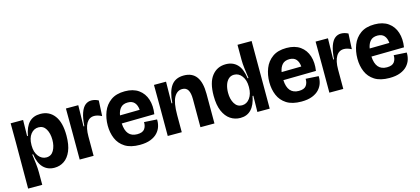

<svg xmlns="http://www.w3.org/2000/svg" viewBox="-65 -1228 4166 1906"><g transform="rotate(-15 2018.5 -274.5)"><path d="M38 146 39 -327 38 -525H166L163 -360H171Q188 -452 231 -495.5Q274 -539 346 -539Q437 -539 489.5 -469.5Q542 -400 542 -265Q542 -169 516 -107.5Q490 -46 446 -16Q402 14 346 14Q276 14 231.5 -32Q187 -78 174 -170H165Q172 -120 177.5 -72Q183 -24 183 17V146ZM294 -106Q345 -106 370.5 -151Q396 -196 396 -260Q396 -326 370 -370.5Q344 -415 294 -415Q246 -415 214 -374.5Q182 -334 182 -263V-256Q182 -189 214.5 -147.5Q247 -106 294 -106Z M607 0V-277L606 -525H733L729 -308H737Q743 -392 761 -442.5Q779 -493 806.5 -515Q834 -537 869 -537Q906 -537 942 -518L934 -359Q892 -381 857 -381Q806 -381 778 -334Q750 -287 750 -200V0Z M1223 14Q1128 14 1071 -22.5Q1014 -59 988.5 -119.5Q963 -180 963 -253Q963 -329 988.5 -394Q1014 -459 1069.5 -499Q1125 -539 1214 -539Q1300 -539 1354.5 -500Q1409 -461 1430.5 -394Q1452 -327 1439 -243L1103 -238Q1110 -95 1225 -95Q1280 -95 1301 -123.5Q1322 -152 1320 -194L1452 -186Q1454 -151 1443.5 -116Q1433 -81 1406.5 -51.5Q1380 -22 1334.5 -4Q1289 14 1223 14ZM1214 -424Q1166 -424 1140.5 -396Q1115 -368 1107 -320L1310 -323Q1306 -371 1282.5 -397.5Q1259 -424 1214 -424Z M1512 0V-286L1511 -525H1635L1632 -303H1640Q1648 -422 1691 -480.5Q1734 -539 1820 -539Q1992 -539 1992 -305V0H1848V-288Q1848 -351 1829.5 -382Q1811 -413 1770 -413Q1718 -413 1687 -358.5Q1656 -304 1656 -176V0Z M2257 14Q2200 14 2154.5 -16.5Q2109 -47 2082 -109Q2055 -171 2055 -267Q2055 -403 2108.5 -471Q2162 -539 2251 -539Q2323 -539 2368 -493Q2413 -447 2426 -348H2435Q2427 -403 2421 -452Q2415 -501 2415 -541V-695H2560V-196V0H2433L2436 -166H2428Q2394 14 2257 14ZM2304 -103Q2353 -103 2384.5 -146.5Q2416 -190 2416 -257V-265Q2416 -332 2384 -374.5Q2352 -417 2304 -417Q2270 -417 2247 -395.5Q2224 -374 2212.5 -338Q2201 -302 2201 -258Q2201 -192 2228 -147.5Q2255 -103 2304 -103Z M2884 14Q2789 14 2732 -22.5Q2675 -59 2649.5 -119.5Q2624 -180 2624 -253Q2624 -329 2649.5 -394Q2675 -459 2730.5 -499Q2786 -539 2875 -539Q2961 -539 3015.5 -500Q3070 -461 3091.5 -394Q3113 -327 3100 -243L2764 -238Q2771 -95 2886 -95Q2941 -95 2962 -123.5Q2983 -152 2981 -194L3113 -186Q3115 -151 3104.5 -116Q3094 -81 3067.5 -51.5Q3041 -22 2995.5 -4Q2950 14 2884 14ZM2875 -424Q2827 -424 2801.5 -396Q2776 -368 2768 -320L2971 -323Q2967 -371 2943.5 -397.5Q2920 -424 2875 -424Z M3173 0V-277L3172 -525H3299L3295 -308H3303Q3309 -392 3327 -442.5Q3345 -493 3372.5 -515Q3400 -537 3435 -537Q3472 -537 3508 -518L3500 -359Q3458 -381 3423 -381Q3372 -381 3344 -334Q3316 -287 3316 -200V0Z M3789 14Q3694 14 3637 -22.5Q3580 -59 3554.5 -119.5Q3529 -180 3529 -253Q3529 -329 3554.5 -394Q3580 -459 3635.5 -499Q3691 -539 3780 -539Q3866 -539 3920.5 -500Q3975 -461 3996.5 -394Q4018 -327 4005 -243L3669 -238Q3676 -95 3791 -95Q3846 -95 3867 -123.5Q3888 -152 3886 -194L4018 -186Q4020 -151 4009.5 -116Q3999 -81 3972.5 -51.5Q3946 -22 3900.5 -4Q3855 14 3789 14ZM3780 -424Q3732 -424 3706.5 -396Q3681 -368 3673 -320L3876 -323Q3872 -371 3848.5 -397.5Q3825 -424 3780 -424Z"/></g></svg>

Font: Bricolage Grotesque 96pt Bricolage Grotesque 48pt Regular
Style: Bold
Weight: 700
Designer: Mathieu Triay
Foundry: Atelier Triay
Version: Version 1.001; ttfautohint (v1.8.4.7-5d5b);gftools[0.9.33.de